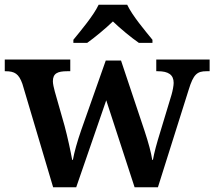

<svg xmlns="http://www.w3.org/2000/svg" viewBox="-21 -786 900 806"><path d="M287 -619V-606H345C376 -628 423 -667 453 -696C483 -667 530 -628 562 -606H619V-619C588 -657 534 -721 513 -766H393C372 -721 318 -657 287 -619ZM73 -434 202 0H299L425 -365L544 0H642L771 -409C791 -475 807 -487 846 -487H859V-536H635V-487H642C686 -487 708 -472 708 -438C708 -427 704 -405 699 -388L653 -236C636 -181 627 -148 621 -115H618C614 -143 602 -188 586 -236L487 -532H423L320 -240C303 -191 291 -148 285 -115H282C276 -148 263 -210 250 -258L209 -402C205 -417 201 -434 201 -445C201 -478 221 -487 261 -487H274V-536H-1V-487H2C41 -487 58 -476 73 -434Z"/></svg>

Font: Noto Serif Tamil SemiBold
Style: Regular
Weight: 600
Designer: Indian Type Foundry, Tom Grace, and the Monotype Design Team
Foundry: Monotype Imaging Inc.
Version: Version 2.004